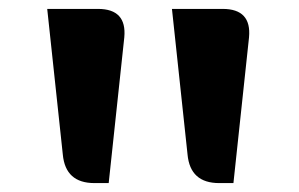

<svg xmlns="http://www.w3.org/2000/svg" viewBox="-20 -804 671 431"><path d="M192 -393Q127 -393 121 -457L86 -784H200Q265 -784 259 -720L224 -393ZM472 -393Q407 -393 401 -457L366 -784H480Q545 -784 539 -720L504 -393Z"/></svg>

Font: Swei Half Moon CJK SC
Style: Black
Weight: 900
Version: Version 2.071